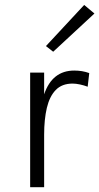

<svg xmlns="http://www.w3.org/2000/svg" viewBox="-20 -776 412 796"><path d="M163 0H105V-475H163V-385Q196.5 -483.5 288 -483.5Q321.5 -483.5 350 -473L343.5 -416.5Q329 -422 311.8 -425.8Q294.5 -429.5 281 -429.5Q237 -429.5 211.2 -403Q185.5 -376.5 174.2 -328.8Q163 -281 163 -217.5ZM200.5 -561.5 170.5 -585 329 -755.5 371.5 -720Z"/></svg>

Font: Betina Sans Light
Style: Regular
Weight: 300
Designer: Jonathan Pinhorn (font) & Cristiano Sobral (main changes)
Version: Version 2.001;October 6, 2020;FontCreator 13.0.0.2681 64-bit